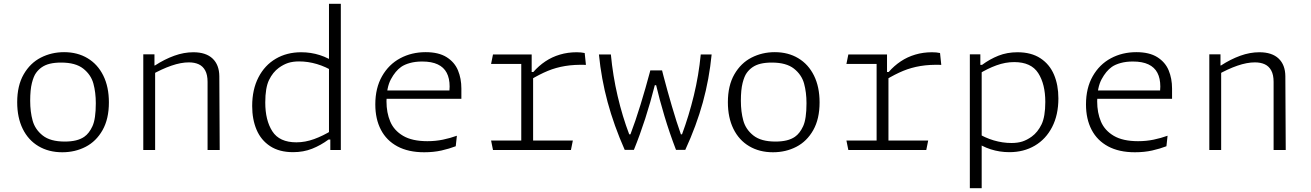

<svg xmlns="http://www.w3.org/2000/svg" viewBox="-20 -785 6860 1005"><path d="M70 -250Q70 -337 104 -396Q138 -455 193.8 -483.5Q249.5 -512 315.5 -512Q385.5 -512 438.5 -480.2Q491.5 -448.5 520.8 -389.2Q550 -330 550 -249Q550 -162.5 516.8 -103.8Q483.5 -45 428.2 -16.5Q373 12 306 12Q235 12 181.5 -19.8Q128 -51.5 99 -110.5Q70 -169.5 70 -250ZM421 -69Q446.5 -86.5 464 -124.5Q481.5 -162.5 481.5 -244.5Q481.5 -301.5 468.8 -347.8Q456 -394 415.8 -425.8Q375.5 -457.5 300 -457.5Q266.5 -457.5 241.5 -451.5Q216.5 -445.5 198 -432.5Q181.5 -421 168.8 -403.5Q156 -386 147 -350.5Q138 -315 138 -257.5Q138 -200 150.8 -153.8Q163.5 -107.5 203.5 -75.8Q243.5 -44 319 -44Q352 -44 377.5 -50.2Q403 -56.5 421 -69Z M792 0H730V-500.5H788.5V-438L792 -431ZM1066.5 0V-356.5Q1066.5 -393.5 1054.2 -416Q1042 -438.5 1020.2 -448.5Q998.5 -458.5 968.5 -458.5Q927 -458.5 877 -441.2Q827 -424 771.5 -392.5V-442.5H791.5Q841.5 -475 892 -493.2Q942.5 -511.5 992 -511.5Q1058 -511.5 1092.8 -478.5Q1127.5 -445.5 1128 -386L1130 0Z M1702 -765H1764V0H1709V-68L1702 -75ZM1556.5 -511.5Q1607.5 -511.5 1654.2 -496.5Q1701 -481.5 1739.5 -453L1727.5 -409.5Q1685 -436 1638.5 -449.8Q1592 -463.5 1545.5 -463.5Q1513.5 -463.5 1489 -455.8Q1464.5 -448 1439.5 -430Q1408 -407 1388.2 -366.2Q1368.5 -325.5 1368.5 -248.5Q1368.5 -155.5 1405.5 -97.8Q1442.5 -40 1531.5 -40Q1577.5 -40 1624.2 -57Q1671 -74 1717 -102.5L1714 -54.5H1699.5Q1659 -24.5 1613.8 -6.5Q1568.5 11.5 1514 11.5Q1442 11.5 1394 -20Q1346 -51.5 1323 -105.8Q1300 -160 1300 -230Q1300 -316.5 1332.8 -380Q1365.5 -443.5 1423.5 -477.5Q1481.5 -511.5 1556.5 -511.5Z M2003 -254.5Q2003 -195 2022.8 -148.5Q2042.5 -102 2090 -74Q2137.5 -46 2217 -46Q2260 -46 2298.5 -54Q2337 -62 2371.5 -74.5L2365.5 -19.5Q2332 -6.5 2290.8 2.8Q2249.5 12 2200.5 12Q2117.5 12 2060.2 -18.8Q2003 -49.5 1973.8 -105.8Q1944.5 -162 1944.5 -238.5Q1944.5 -324.5 1979.8 -386.2Q2015 -448 2074.8 -480Q2134.5 -512 2208 -512Q2276 -512 2317.8 -485.8Q2359.5 -459.5 2377.2 -416.8Q2395 -374 2395 -321.5V-268H1996.5V-311.5H2349L2329 -282.5Q2331 -294 2332.2 -306Q2333.5 -318 2333.5 -332Q2333.5 -375 2318.2 -404Q2303 -433 2271.2 -448Q2239.5 -463 2190 -463Q2154 -463 2126 -455.2Q2098 -447.5 2080 -435Q2049.5 -413.5 2026.2 -370.2Q2003 -327 2003 -254.5Z M2763 -395.5 2770.5 -388.5V0H2708.5V-500H2763ZM2550.5 -49.5H2978.5L2968.5 0H2560.5ZM2560.5 -500H2741V-450.5H2550.5ZM2756 -367 2744.5 -408H2771.5Q2800 -440.5 2834.8 -463.8Q2869.5 -487 2910.8 -499.2Q2952 -511.5 2998.5 -511.5Q3022 -511.5 3040.5 -507.5L3047 -445.5Q2986.5 -447.5 2938.2 -439.5Q2890 -431.5 2847.5 -414Q2805 -396.5 2756 -367Z M3414.5 -339H3407.5Q3362 -158.5 3298 -0.5H3250Q3193.5 -128.5 3160.5 -250.5Q3127.5 -372.5 3115 -500H3177.5Q3188 -388.5 3213 -281.8Q3238 -175 3273.5 -82H3280Q3305.5 -148.5 3332.8 -237.2Q3360 -326 3381 -405L3384 -416.5H3445.5L3453 -387Q3472.5 -312.5 3497 -228.8Q3521.5 -145 3544 -82H3550Q3586 -179 3611.8 -285Q3637.5 -391 3648 -500H3705Q3692.5 -371.5 3659 -249.5Q3625.5 -127.5 3567 -0.5H3518.5Q3484 -90.5 3457.8 -178.2Q3431.5 -266 3414.5 -339Z M3790 -250Q3790 -337 3824 -396Q3858 -455 3913.8 -483.5Q3969.5 -512 4035.5 -512Q4105.5 -512 4158.5 -480.2Q4211.5 -448.5 4240.8 -389.2Q4270 -330 4270 -249Q4270 -162.5 4236.8 -103.8Q4203.5 -45 4148.2 -16.5Q4093 12 4026 12Q3955 12 3901.5 -19.8Q3848 -51.5 3819 -110.5Q3790 -169.5 3790 -250ZM4141 -69Q4166.5 -86.5 4184 -124.5Q4201.5 -162.5 4201.5 -244.5Q4201.5 -301.5 4188.8 -347.8Q4176 -394 4135.8 -425.8Q4095.5 -457.5 4020 -457.5Q3986.5 -457.5 3961.5 -451.5Q3936.5 -445.5 3918 -432.5Q3901.5 -421 3888.8 -403.5Q3876 -386 3867 -350.5Q3858 -315 3858 -257.5Q3858 -200 3870.8 -153.8Q3883.5 -107.5 3923.5 -75.8Q3963.5 -44 4039 -44Q4072 -44 4097.5 -50.2Q4123 -56.5 4141 -69Z M4623 -395.5 4630.5 -388.5V0H4568.5V-500H4623ZM4410.5 -49.5H4838.5L4828.5 0H4420.5ZM4420.5 -500H4601V-450.5H4410.5ZM4616 -367 4604.5 -408H4631.5Q4660 -440.5 4694.8 -463.8Q4729.5 -487 4770.8 -499.2Q4812 -511.5 4858.5 -511.5Q4882 -511.5 4900.5 -507.5L4907 -445.5Q4846.5 -447.5 4798.2 -439.5Q4750 -431.5 4707.5 -414Q4665 -396.5 4616 -367Z M5118.5 200H5056.5V-500.5H5111.5V-442.5L5118.5 -435.5ZM5263.5 11.5Q5212.5 11.5 5165.8 -3.5Q5119 -18.5 5080.5 -47L5092.5 -90.5Q5135 -64 5181.5 -50.2Q5228 -36.5 5274.5 -36.5Q5306.5 -36.5 5331 -44.2Q5355.5 -52 5380.5 -70Q5412 -93 5431.8 -133.8Q5451.5 -174.5 5451.5 -251.5Q5451.5 -344.5 5414.5 -402.2Q5377.5 -460 5288.5 -460Q5242.5 -460 5195.8 -443Q5149 -426 5103 -397.5L5106 -445.5H5120.5Q5161 -475.5 5206.2 -493.5Q5251.5 -511.5 5306 -511.5Q5378 -511.5 5426 -480Q5474 -448.5 5497 -394.2Q5520 -340 5520 -270Q5520 -183.5 5487.2 -120Q5454.5 -56.5 5396.5 -22.5Q5338.5 11.5 5263.5 11.5Z M5723 -254.5Q5723 -195 5742.8 -148.5Q5762.5 -102 5810 -74Q5857.5 -46 5937 -46Q5980 -46 6018.5 -54Q6057 -62 6091.5 -74.5L6085.5 -19.5Q6052 -6.5 6010.8 2.8Q5969.5 12 5920.5 12Q5837.5 12 5780.2 -18.8Q5723 -49.5 5693.8 -105.8Q5664.5 -162 5664.5 -238.5Q5664.5 -324.5 5699.8 -386.2Q5735 -448 5794.8 -480Q5854.5 -512 5928 -512Q5996 -512 6037.8 -485.8Q6079.5 -459.5 6097.2 -416.8Q6115 -374 6115 -321.5V-268H5716.5V-311.5H6069L6049 -282.5Q6051 -294 6052.2 -306Q6053.5 -318 6053.5 -332Q6053.5 -375 6038.2 -404Q6023 -433 5991.2 -448Q5959.5 -463 5910 -463Q5874 -463 5846 -455.2Q5818 -447.5 5800 -435Q5769.5 -413.5 5746.2 -370.2Q5723 -327 5723 -254.5Z M6372 0H6310V-500.5H6368.5V-438L6372 -431ZM6646.5 0V-356.5Q6646.5 -393.5 6634.2 -416Q6622 -438.5 6600.2 -448.5Q6578.5 -458.5 6548.5 -458.5Q6507 -458.5 6457 -441.2Q6407 -424 6351.5 -392.5V-442.5H6371.5Q6421.5 -475 6472 -493.2Q6522.5 -511.5 6572 -511.5Q6638 -511.5 6672.8 -478.5Q6707.5 -445.5 6708 -386L6710 0Z"/></svg>

Font: Monaspace Argon Var
Style: Regular
Weight: 400
Designer: Riley Cran and the Lettermatic Team
Version: Version 1.000 (Monaspace Argon Var)